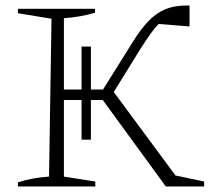

<svg xmlns="http://www.w3.org/2000/svg" viewBox="-20 -677 766 697"><path d="M45 0V-15Q72 -24 100.5 -29Q129 -34 158 -36L167 -609L45 -629V-645H325V-631Q299 -623 270.5 -618Q242 -613 212 -611V-352H276V-508H310V-352H354L459 -520Q489 -569 517.5 -599Q546 -629 579 -643Q612 -657 657 -657Q663 -657 668 -657V-581L556 -590Q541 -575 525.5 -553Q510 -531 492 -503L393 -343L617 -40L721 -18V0H582L353 -314H310V-170H276V-314H212V-36L326 -18V0Z"/></svg>

Font: Piazzolla ExtraLight
Style: Regular
Weight: 200
Designer: Juan Pablo del Peral
Foundry: Huerta Tipografica
Version: Version 1.330